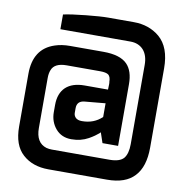

<svg xmlns="http://www.w3.org/2000/svg" viewBox="-95 -800 1059 1091"><g transform="rotate(10 434.0 -254.0)"><path d="M256 -512H448Q545 -512 586 -470Q623 -432 623 -356V0H533L513 -59L506 -52Q498 -45 484 -35Q470 -25 452 -15Q409 9 354 9Q298 9 264 -30Q230 -70 230 -125V-167Q230 -234 268 -270Q306 -305 376 -305H511Q512 -326 512 -337Q512 -348 511 -348Q511 -379 497 -390Q483 -400 449 -400H256Q186 -400 170 -357Q162 -338 162 -310V-22Q162 63 224 82Q239 86 256 86H589Q647 86 670 60Q692 33 692 -22V-479Q692 -535 664 -566Q636 -596 589 -596H185V-681Q231 -691 315 -699.5Q399 -708 441 -708H489H589Q677 -708 738 -657Q804 -601 804 -479V-22Q804 89 752 144Q701 200 594 200H256Q164 200 107 148Q50 97 50 -11V-315Q50 -460 169 -499Q207 -512 256 -512ZM394 -103H396H397Q465 -103 511 -147V-226L392 -215Q348 -211 348 -169V-156V-142Q348 -126 360 -114Q373 -103 394 -103Z"/></g></svg>

Font: Mina
Style: Bold
Weight: 700
Version: Version 1.000